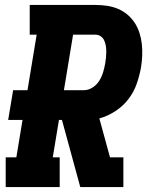

<svg xmlns="http://www.w3.org/2000/svg" viewBox="-20 -755 640 775"><path d="M3 0V-120H46L71 -271H13L33 -391H91L128 -615H100V-735H366Q389 -735 412.5 -731.5Q436 -728 457 -719Q478 -710 495 -695.5Q512 -681 524 -662.5Q536 -644 543 -622Q550 -600 552.5 -577Q555 -554 554 -530Q553 -506 549 -482Q543 -449 531.5 -416Q520 -383 498 -354.5Q476 -326 445 -306Q414 -286 381 -277L424 -120H478V0H304L230 -271H218L193 -120H221V0ZM238 -391H319Q337 -391 354 -402Q371 -413 381 -429.5Q391 -446 396.5 -464.5Q402 -483 405 -501Q407 -512 408 -524Q409 -536 409 -548Q409 -560 407 -571Q405 -582 400.5 -592Q396 -602 386.5 -608.5Q377 -615 366 -615H275Z"/></svg>

Font: Iosevka Slab HvExObl
Style: Regular
Weight: 900
Width: 7
Italic angle: -9°
Monospace: yes
Designer: Belleve Invis
Foundry: Belleve Invis
Version: Version 11.1.1; ttfautohint (v1.8.3)